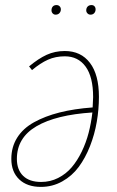

<svg xmlns="http://www.w3.org/2000/svg" viewBox="-20 -731 463 761"><path d="M200.2 -672.9Q193.4 -672.9 188.7 -678Q184.1 -683.1 184.1 -689.9Q184.1 -699.2 189.2 -705.1Q194.3 -710.9 204.1 -710.9Q211.4 -710.9 216.3 -706.1Q221.2 -701.2 221.2 -693.8Q221.2 -685.1 215.6 -679Q210 -672.9 200.2 -672.9ZM338.9 -672.9Q331.5 -672.9 326.7 -678Q321.8 -683.1 321.8 -689.9Q321.8 -699.2 327.4 -705.1Q333 -710.9 342.8 -710.9Q350.1 -710.9 354.5 -706.1Q358.9 -701.2 358.9 -693.8Q358.9 -685.1 353.5 -679Q348.1 -672.9 338.9 -672.9ZM236.8 -528.8Q300.8 -528.8 336.4 -481.9Q372.1 -435.1 372.1 -347.2Q372.1 -297.4 363.5 -247.8Q355 -198.2 336.7 -151.6Q318.4 -105 292 -69.3Q265.6 -33.7 226.8 -12Q188 9.8 142.1 9.8Q87.4 9.8 56.2 -20Q24.9 -49.8 24.9 -101.1Q24.9 -148.4 48.1 -185.3Q71.3 -222.2 114.7 -246.3Q158.2 -270.5 216.1 -285.2Q273.9 -299.8 347.2 -305.2Q349.1 -333.5 349.1 -346.2Q349.1 -426.3 319.3 -467Q289.6 -507.8 236.8 -507.8Q200.2 -507.8 170.2 -494.4Q140.1 -481 106.9 -453.1L95.2 -467.8Q131.8 -498.5 164.8 -513.7Q197.8 -528.8 236.8 -528.8ZM143.1 -9.8Q179.2 -9.8 210.4 -25.6Q241.7 -41.5 264.2 -67.9Q286.6 -94.2 304 -130.1Q321.3 -166 331.3 -204.6Q341.3 -243.2 346.2 -285.2Q202.1 -275.9 124.5 -230.5Q46.9 -185.1 46.9 -101.1Q46.9 -58.1 71.8 -33.9Q96.7 -9.8 143.1 -9.8Z"/></svg>

Font: Fira Sans Compressed Thin
Style: Italic
Weight: 100
Width: 3
Italic angle: -8°
Designer: Carrois Corporate & Edenspiekermann AG
Foundry: Carrois Corporate GbR & Edenspiekermann AG
Version: Version 4.203;PS 004.203;hotconv 1.0.88;makeotf.lib2.5.64775